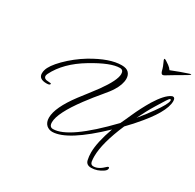

<svg xmlns="http://www.w3.org/2000/svg" viewBox="-185 -991 1320 1297"><g transform="rotate(30 475.0 -343.0)"><path d="M679 100Q640 100 633 66Q627 40 627 10Q627 -69 672 -195Q449 19 330 21Q304 21 284 4Q263 -16 263 -52Q263 -131 362 -263Q388 -296 413 -329Q438 -362 463 -395Q539 -501 539 -550Q539 -582 511 -582Q440 -582 304 -500Q164 -416 107 -302Q102 -290 102 -285Q102 -260 141 -260Q160 -260 160 -255Q160 -243 133 -243Q72 -243 72 -287Q72 -302 76 -314Q87 -354 146 -414Q211 -479 287 -525Q420 -604 513 -604Q551 -604 568 -586Q585 -568 585 -539Q585 -495 552 -442Q535 -414 496 -368.5Q457 -323 409 -259Q296 -107 296 -35Q296 2 325 2Q447 2 699 -261Q705 -273 714.5 -294Q724 -315 737 -344Q768 -414 809 -483Q863 -570 907 -591Q913 -594 918 -594Q935 -594 935 -567Q935 -479 791 -317Q778 -301 762 -285L733 -254Q659 -82 659 22Q659 44 662 62Q666 84 687 84Q726 84 769 41Q774 36 779 36Q785 36 785 44Q785 58 768 70Q725 100 679 100ZM776 -346Q818 -396 857 -451Q917 -534 917 -562Q917 -571 908 -569Q901 -567 847 -477Q828 -446 810.5 -413.5Q793 -381 776 -346ZM947 -785Q950 -785 950 -783Q950 -781 935 -771.5Q920 -762 898 -749.5Q876 -737 855 -724.5Q834 -712 821 -704Q807 -695 798 -690Q789 -685 783 -685Q773 -685 767 -704Q763 -721 757 -737Q751 -753 745 -765Q739 -777 739 -782Q739 -786 742 -786Q747 -786 756 -780Q766 -774 782 -762.5Q798 -751 808 -736Q840 -749 876 -762Q912 -775 934 -782Q942 -785 947 -785Z"/></g></svg>

Font: Whisper
Style: Regular
Weight: 400
Designer: Robert E. Leuschke
Foundry: Robert E. Leuschke
Version: Version 1.010; ttfautohint (v1.8.4.7-5d5b)